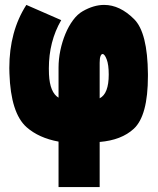

<svg xmlns="http://www.w3.org/2000/svg" viewBox="-20 -574 637 775"><path d="M314 -528.8Q358.4 -554.2 400.4 -554.2Q463.9 -554.2 521.5 -496.6Q575.7 -442.4 577.1 -275.4Q577.1 -271.5 577.1 -267.1Q577.1 -106.9 520 -54.2Q470.2 -8.3 382.3 -1V181.2H216.3V-2.4Q136.7 -17.1 87.4 -60.5Q23.4 -117.2 18.1 -277.3Q17.6 -288.6 17.6 -299.3Q17.6 -447.3 86.4 -554.2L227.1 -492.7Q177.2 -406.7 177.2 -297.4Q177.2 -285.6 177.7 -273.9Q181.2 -200.7 216.3 -179.7V-300.8Q216.3 -335.4 223.6 -370.6Q231 -405.8 243.9 -437Q256.8 -468.3 274.7 -492.4Q292.5 -516.6 314 -528.8ZM382.3 -177.2Q418.9 -195.8 418.9 -272.9Q418.9 -313 410.6 -334.5Q402.3 -356 394 -356Q389.2 -356 385.7 -347.4Q382.3 -338.9 382.3 -320.8Z"/></svg>

Font: webenart
Style: Regular
Weight: 400
Designer: Vernon Adams
Foundry: Vernon Adams
Version: Version 2.116; ttfautohint (v1.8.3)